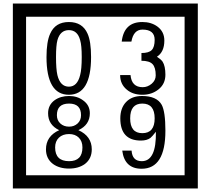

<svg xmlns="http://www.w3.org/2000/svg" viewBox="-20 -980 1195 1090"><path d="M1103 90H53V-960H1103ZM1028 15V-885H128V15ZM497 -656Q497 -442 371 -442Q244 -442 244 -656Q244 -744 265 -789Q294 -855 371 -855Q448 -855 477 -789Q497 -745 497 -656ZM444 -656Q444 -723 435 -752Q420 -809 371 -809Q322 -809 306 -752Q298 -723 298 -656Q298 -587 306 -553Q322 -488 371 -488Q419 -488 435 -554Q444 -587 444 -656ZM919 -556Q919 -504 880.5 -473Q842 -442 789 -442Q734 -442 700 -471Q662 -502 662 -554H721Q727 -485 790 -485Q818 -485 841 -504.5Q864 -524 864 -552Q864 -597 846 -616Q828 -635 783 -635V-679Q825 -679 841.5 -696Q858 -713 858 -754Q858 -812 789 -812Q738 -812 726 -744H671Q684 -855 788 -855Q839 -855 874 -829Q913 -800 913 -750Q913 -685 871 -658Q895 -642 903 -630Q919 -605 919 -556ZM501 -132Q501 -79 462 -49Q426 -23 372 -23Q317 -23 281 -49Q241 -79 241 -132Q241 -207 316 -241Q253 -271 253 -337Q253 -384 290 -411Q324 -435 372 -435Q419 -435 452 -410Q490 -383 490 -337Q490 -271 425 -241Q501 -207 501 -132ZM440 -326Q440 -392 372 -392Q303 -392 303 -326Q303 -297 322.5 -279Q342 -261 372 -261Q401 -261 420.5 -279Q440 -297 440 -326ZM448 -143Q448 -178 427.5 -198.5Q407 -219 372 -219Q336 -219 314.5 -198.5Q293 -178 293 -143Q293 -65 372 -65Q448 -65 448 -143ZM919 -238Q919 -22 784 -22Q687 -22 674 -125H727Q731 -65 785 -65Q868 -65 865 -232Q844 -205 834 -197Q814 -182 780 -182Q663 -182 663 -308Q663 -366 695.5 -400.5Q728 -435 786 -435Q870 -435 898 -385Q919 -346 919 -238ZM858 -308Q858 -392 788 -392Q719 -392 719 -308Q719 -224 788 -224Q858 -224 858 -308Z"/></svg>

Font: Unicode BMP Fallback SIL
Style: Regular
Weight: 400
Foundry: NRSI, SIL International
Version: Version 5.1 Based on Unicode 5.1